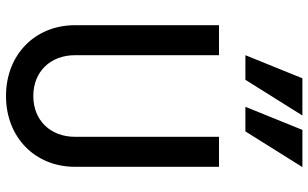

<svg xmlns="http://www.w3.org/2000/svg" viewBox="-214 -804 1028 640"><g transform="rotate(90 300.0 -484.0)"><path d="M536 -700H436V-220C436 -138 381 -81 300 -81C219 -81 164 -138 164 -220V-700H64V-220C64 -86 163 10 300 10C437 10 536 -86 536 -220ZM365 -978H241L164 -788H246ZM537 -978H413L336 -788H418Z"/></g></svg>

Font: CommitMono
Style: 500Regular
Weight: 500
Monospace: yes
Designer: Eigil Nikolajsen
Foundry: Eigil Nikolajsen
Version: Version 1.143